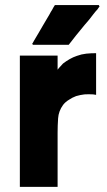

<svg xmlns="http://www.w3.org/2000/svg" viewBox="-20 -730 422 760"><path d="M366.2 -693.4Q361.3 -688.5 357.4 -683.6Q353.5 -678.7 349.6 -673.8Q340.8 -663.1 333 -652.3Q324.2 -641.6 315.4 -631.8Q306.6 -621.1 297.9 -610.4Q289.1 -599.6 280.3 -588.9Q273.4 -580.1 266.6 -571.3Q258.8 -561.5 252 -552.7Q251 -552.7 249 -552.7Q248 -552.7 247.1 -552.7Q232.4 -552.7 218.8 -552.7Q205.1 -552.7 190.4 -552.7Q180.7 -552.7 170.9 -552.7Q161.1 -552.7 152.3 -552.7Q141.6 -552.7 130.9 -552.7Q120.1 -552.7 110.4 -552.7Q109.4 -554.7 107.4 -556.6Q110.4 -560.5 114.3 -568.4Q123 -584 132.8 -599.6Q141.6 -615.2 150.4 -629.9Q157.2 -640.6 163.1 -651.4Q169.9 -662.1 175.8 -672.9Q180.7 -682.6 186.5 -691.4Q191.4 -701.2 197.3 -710Q198.2 -710 200.2 -710Q201.2 -710 203.1 -710Q220.7 -710 238.3 -710Q255.9 -710 273.4 -710Q285.2 -710 297.9 -710Q309.6 -710 322.3 -710Q334 -710 346.7 -710Q359.4 -710 371.1 -710Q372.1 -708 374 -704.1Q371.1 -701.2 366.2 -693.4ZM208 -454.1Q212.9 -460.9 218.8 -466.8Q223.6 -472.7 229.5 -478.5Q242.2 -488.3 255.9 -496.1Q269.5 -503.9 284.2 -508.8Q302.7 -515.6 321.3 -517.6Q339.8 -519.5 360.4 -519.5Q360.4 -517.6 360.4 -514.6Q360.4 -512.7 360.4 -509.8Q360.4 -492.2 360.4 -475.6Q360.4 -458 360.4 -440.4Q360.4 -428.7 360.4 -418Q360.4 -406.2 360.4 -394.5Q360.4 -387.7 360.4 -371.1Q360.4 -354.5 360.4 -354.5Q356.4 -355.5 348.6 -356.4Q331.1 -357.4 314.5 -356.4Q297.9 -354.5 281.2 -349.6Q265.6 -343.8 252.9 -335Q239.3 -327.1 229.5 -314.5Q211.9 -290 210 -261.7Q208 -232.4 208 -204.1Q208 -183.6 208 -164.1Q208 -143.6 208 -124Q208 -104.5 208 -85.9Q208 -66.4 208 -47.9Q208 -33.2 208 -18.6Q208 -4.9 208 9.8Q205.1 9.8 203.1 9.8Q200.2 9.8 198.2 9.8Q183.6 9.8 168.9 9.8Q154.3 9.8 139.6 9.8Q128.9 9.8 119.1 9.8Q109.4 9.8 98.6 9.8Q88.9 9.8 79.1 9.8Q69.3 9.8 58.6 9.8Q58.6 7.8 58.6 4.9Q58.6 2.9 58.6 0Q58.6 -56.6 58.6 -113.3Q58.6 -170.9 58.6 -227.5Q58.6 -266.6 58.6 -305.7Q58.6 -344.7 58.6 -383.8Q58.6 -415 58.6 -446.3Q58.6 -478.5 58.6 -509.8Q61.5 -509.8 64.5 -509.8Q66.4 -509.8 69.3 -509.8Q84 -509.8 98.6 -509.8Q113.3 -509.8 127.9 -509.8Q137.7 -509.8 147.5 -509.8Q158.2 -509.8 168 -509.8Q177.7 -509.8 187.5 -509.8Q198.2 -509.8 208 -509.8Q208 -507.8 208 -504.9Q208 -502.9 208 -500Q208 -490.2 208 -480.5Q208 -470.7 208 -460.9Q208 -459 208 -458Q208 -456.1 208 -454.1Z"/></svg>

Font: LeFont
Style: Bold
Weight: 800
Designer: Leryon MEDIA
Version: Version 1.0